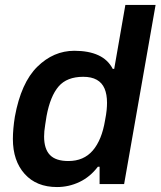

<svg xmlns="http://www.w3.org/2000/svg" viewBox="-20 -743 648 775"><path d="M210 12Q127 12 79.5 -41Q32 -94 32 -182Q32 -202 34 -224.5Q36 -247 40 -272Q65 -409 130.5 -473.5Q196 -538 280 -538Q338 -538 377 -520Q416 -502 435 -465H441L486 -723H608L481 0H382V-70H375Q344 -29 301 -8.5Q258 12 210 12ZM256 -93Q318 -93 354.5 -135.5Q391 -178 404 -257Q409 -283 410.5 -299Q412 -315 412 -328Q412 -362 402 -385.5Q392 -409 370.5 -421Q349 -433 316 -433Q250 -433 216.5 -394Q183 -355 168 -275Q165 -255 162.5 -240Q160 -225 159 -213.5Q158 -202 158 -192Q158 -142 181.5 -117.5Q205 -93 256 -93Z"/></svg>

Font: Archivo Variable SemiBold
Style: Italic
Weight: 600
Italic angle: -10°
Designer: Hector Gatti
Foundry: Omnibus-Type
Version: Version 2.001